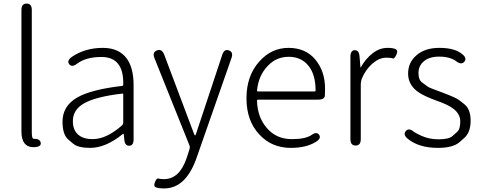

<svg xmlns="http://www.w3.org/2000/svg" viewBox="-20 -815 2693 1075"><path d="M100 -79V-759Q100 -795 129 -795Q158 -795 158 -759V-73Q158 -37 169 -38Q203 -39 208 -16Q212 6 175 9Q100 13 100 -79Z M485 13Q417 13 389 -11Q375 -23 361 -35Q330 -63 330 -134Q330 -221 412 -269Q491 -314 664 -334Q670 -335 670 -341Q674 -496 548 -496Q461 -496 411 -458Q382 -436 367 -456Q353 -476 383 -497Q457 -547 556 -547Q646 -547 690 -487Q728 -434 728 -338V-35Q728 0 704 1Q679 2 676 -33L673 -63Q672 -68 668 -65Q572 13 485 13ZM497 -36Q540 -36 582 -57Q621 -76 662 -112Q670 -119 670 -130V-287Q670 -292 665 -291Q517 -274 450 -236Q388 -200 388 -137Q388 -85 420 -59Q449 -36 497 -36Z M899 240Q866 240 852 233.5Q838 227 848 204Q857 181 867 184.5Q877 188 898 188Q985 188 1025 70Q1031 53 1036 36L1041 20Q1045 8 1040 -3L845 -489Q831 -522 859 -533Q886 -543 899 -510L1067 -64Q1070 -57 1072.5 -57Q1075 -57 1077 -64L1224 -507Q1235 -542 1261 -533Q1288 -524 1276 -490L1083 62Q1023 240 899 240Z M1608 13Q1502 13 1433 -61Q1360 -138 1360 -264.5Q1360 -391 1432 -471Q1500 -547 1595.5 -547Q1691 -547 1745.5 -481.5Q1800 -416 1800 -318Q1800 -299 1799 -280Q1797 -257 1762 -257H1424Q1419 -257 1419 -252Q1421 -159 1474.5 -97.5Q1528 -36 1614 -36Q1690 -36 1724 -59Q1753 -80 1767 -60Q1780 -40 1749 -21Q1695 13 1608 13ZM1419 -308Q1419 -303 1424 -303H1742Q1747 -303 1747 -308Q1747 -398 1706.5 -447.5Q1666 -497 1596.5 -497Q1527 -497 1479 -446Q1427 -392 1419 -308Z M1971 0Q1942 0 1942 -36V-497Q1942 -533 1966 -534Q1990 -535 1993 -500L1998 -439Q1998 -434 2000 -438Q2027 -486 2066 -516.5Q2105 -547 2150 -547Q2181 -547 2195.5 -539.5Q2210 -532 2199 -508Q2188 -484 2178.5 -488Q2169 -492 2143 -492Q2104 -492 2069 -462Q2027 -427 2005 -372Q2000 -358 2000 -343V-36Q2000 0 1971 0Z M2432 13Q2325 13 2263 -38Q2235 -61 2252 -81Q2268 -101 2296 -78Q2306 -70 2341 -54Q2384 -35 2435 -35Q2493 -35 2513 -53Q2526 -65 2540 -77Q2557 -92 2557 -135Q2557 -178 2516 -208Q2488 -229 2428 -250Q2350 -278 2317 -303Q2265 -342 2265 -403Q2265 -464 2310 -504Q2358 -547 2440 -547Q2526 -547 2568 -512Q2596 -489 2580 -470Q2564 -450 2536 -471Q2500 -498 2439 -498Q2382 -498 2351 -470Q2323 -445 2323 -406Q2323 -367 2345 -352Q2360 -341 2375 -330Q2382 -324 2443 -302L2454 -298Q2534 -268 2550 -255Q2564 -244 2578 -233Q2615 -205 2615 -140Q2615 -75 2581 -44Q2568 -32 2554 -20Q2517 13 2432 13Z"/></svg>

Font: Resource Han Rounded JP Light
Style: Regular
Weight: 300
Designer: Cyano Hao (round all glyphs); Ryoko NISHIZUKA 西塚涼子 (kana, bopomofo & ideographs); Paul D. Hunt (Latin, Greek & Cyrillic)
Foundry: Cyano Hao
Version: 0.990